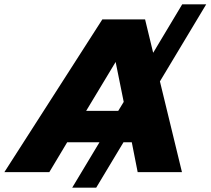

<svg xmlns="http://www.w3.org/2000/svg" viewBox="-94 -789 965 880"><path d="M237 71 362 -137H214L132 0H-74L375 -700H571L608 -547L741 -769H851L639 -416L740 0H537L510 -137H472L347 71ZM448 -281 473 -322 436 -505 301 -281Z"/></svg>

Font: Montserrat Black
Style: Italic
Weight: 900
Italic angle: -11.3°
Designer: Julieta Ulanovsky
Foundry: Julieta Ulanovsky
Version: Version 9.000; ttfautohint (v1.8.4.7-5d5b)